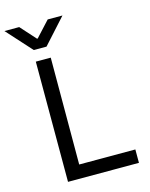

<svg xmlns="http://www.w3.org/2000/svg" viewBox="-184 -996 845 1080"><g transform="rotate(-15 239.0 -456.0)"><path d="M488 -78V0H75V-700H162L161 -78ZM35 -912 115 -823H119L201 -912H287L155 -766H81L-51 -912Z"/></g></svg>

Font: Be Vietnam
Style: Regular
Weight: 400
Designer: Gabriel Lam
Foundry: TypeRant
Version: Version 4.000